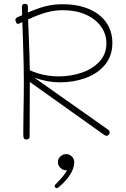

<svg xmlns="http://www.w3.org/2000/svg" viewBox="-20 -721 654 998"><path d="M550 -33Q550 -26 545 -20.5Q540 -15 534 -15Q528 -15 517 -23L135 -295L134 -12Q134 4 117 4Q108 4 104.5 -1.5Q101 -7 101 -24L102 -128Q104 -216 104 -303Q104 -375 99 -525L96 -606L81 -599Q77 -597 74 -597Q67 -597 63.5 -604.5Q60 -612 60 -618Q60 -626 72 -632L95 -642Q94 -657 94 -687Q94 -701 109 -701Q125 -701 125 -688V-656Q181 -680 220.5 -689.5Q260 -699 305 -699Q383 -699 441.5 -674.5Q500 -650 532 -604.5Q564 -559 564 -498Q564 -430 525.5 -384Q487 -338 425 -315.5Q363 -293 292 -293Q228 -293 159 -317L542 -47Q550 -42 550 -33ZM126 -620Q128 -554 130 -520Q134 -424 135 -356Q205 -324 286 -324Q349 -324 405.5 -343.5Q462 -363 497.5 -401.5Q533 -440 533 -496Q533 -545 504 -584.5Q475 -624 424 -646Q373 -668 307 -668Q264 -668 222 -656.5Q180 -645 126 -620ZM366 122Q366 152 345 186Q324 220 286 251Q278 257 275 257Q271 257 267.5 253.5Q264 250 264 245Q264 242 268 238Q317 189 328 164H323Q307 164 294 151.5Q281 139 281 122Q281 104 294 92Q307 80 324 80Q341 80 353.5 92.5Q366 105 366 122Z"/></svg>

Font: Mali ExtraLight
Style: Regular
Weight: 275
Version: Version 1.000; ttfautohint (v1.6)